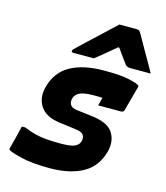

<svg xmlns="http://www.w3.org/2000/svg" viewBox="-118 -888 853 988"><g transform="rotate(15 308.0 -394.5)"><path d="M382 -549Q472 -549 517 -538.5Q562 -528 570 -520Q573 -517 570 -508L535 -380Q532 -368 518 -368H397L399 -376Q402 -387 404.5 -396Q407 -405 408 -411Q397 -412 385.5 -412Q374 -412 361 -412Q309 -412 286 -400Q263 -388 258 -365Q254 -346 263 -332.5Q272 -319 299 -316L381 -306Q466 -296 493.5 -253.5Q521 -211 507 -154Q485 -68 415.5 -29.5Q346 9 240 9Q143 9 83.5 -6Q24 -21 16 -29Q13 -32 15 -38Q24 -73 31.5 -102Q39 -131 46 -161H66Q109 -142 151 -135Q193 -128 260 -128Q317 -128 338 -139Q359 -150 363 -169Q368 -189 358 -202.5Q348 -216 311 -220L227 -231Q153 -241 124.5 -285Q96 -329 111 -387Q132 -471 201 -510Q270 -549 382 -549ZM395 -798H489Q497 -798 501.5 -794Q506 -790 514 -776Q519 -767 530.5 -746.5Q542 -726 557.5 -699Q573 -672 588.5 -645Q604 -618 616 -596H507Q489 -596 480 -607Q474 -615 460.5 -633.5Q447 -652 425 -683H419Q383 -653 358.5 -632.5Q334 -612 313 -596H203Q192 -596 194 -605Q195 -610 199 -614Q203 -618 219 -633Q233 -647 257.5 -669.5Q282 -692 308.5 -717Q335 -742 358.5 -764Q382 -786 395 -798Z"/></g></svg>

Font: Recursive Mn Lnr St XBd
Style: Italic
Weight: 800
Italic angle: -15°
Monospace: yes
Version: Version 1.079;hotconv 1.0.112;makeotfexe 2.5.65598; ttfautoh